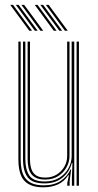

<svg xmlns="http://www.w3.org/2000/svg" viewBox="-20 -773 409 799"><path d="M160.8 6.5Q135.5 6.5 117.5 0.9Q99.5 -4.8 87.6 -14.9Q75.8 -25 69 -39.4Q62.2 -53.8 59.4 -71.4Q56.5 -89 56.5 -109.5V-600H66V-110Q66 -86 70.2 -66.2Q74.5 -46.5 85.1 -32Q95.8 -17.5 114.5 -9.6Q133.2 -1.8 162.5 -1.8Q204.5 -1.8 232.4 -20.2Q260.2 -38.8 273.8 -68.2H276.2L269.8 -19.8V0H260V-12L266.8 -44H264.2Q247 -17 220.2 -5.2Q193.5 6.5 160.8 6.5ZM298.8 0V-600H308.5V0ZM168 -25.8Q145.8 -25.8 131.5 -32.2Q117.2 -38.8 109.2 -50.2Q101.2 -61.8 98.1 -77.4Q95 -93 95 -111V-600H104.8V-111Q104.8 -88 110.2 -70.6Q115.8 -53.2 129.5 -43.6Q143.2 -34 168.5 -34Q195.2 -34 215.8 -46.5Q236.2 -59 247.9 -79.5Q259.5 -100 259.5 -123.2V-600H269.2V-123.5Q269.2 -99.8 257.2 -77.4Q245.2 -55 222.6 -40.4Q200 -25.8 168 -25.8ZM164.5 -9.8Q114 -9.8 94.9 -35.6Q75.8 -61.5 75.8 -110.2V-600H85.5V-110.5Q85.5 -67.5 102.1 -42.6Q118.8 -17.8 166.2 -17.8Q201.8 -17.8 226.8 -33.2Q251.8 -48.8 265 -73.1Q278.2 -97.5 278.2 -123.5V-600H289V0H279.2V-32L281.5 -94.8H279Q268.8 -56.8 239.2 -33.1Q209.8 -9.5 164.5 -9.8ZM148.2 -645 69 -752.8H80.5L160 -645ZM102 -645 22.5 -752.8H34.2L113.5 -645ZM125 -645 45.8 -752.8H57.5L136.8 -645ZM250.2 -645 170.8 -752.8H182.5L262 -645ZM203.8 -645 124.5 -752.8H136.2L215.5 -645ZM227 -645 147.8 -752.8H159.5L238.8 -645Z"/></svg>

Font: Big Shoulders Inline Text ExtraLight
Style: Regular
Weight: 250
Version: Version 2.002